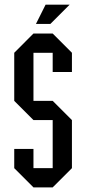

<svg xmlns="http://www.w3.org/2000/svg" viewBox="-20 -812 373 832"><path d="M41.7 -83.3V-166.7H125V-83.3H208.3V-291.7H125L41.7 -375V-583.3L125 -666.7H208.3L291.7 -583.3V-500H208.3V-583.3H125V-375H208.3L291.7 -291.7V-83.3L208.3 0H125ZM135.8 -708.3 177.5 -791.7H281.7L198.3 -708.3Z"/></svg>

Font: Yulong
Style: Regular
Weight: 400
Designer: GGBotNet
Foundry: f0n7.com
Version: 1.00